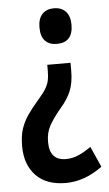

<svg xmlns="http://www.w3.org/2000/svg" viewBox="-53 -578 456 806"><g transform="rotate(-5 175.0 -174.5)"><path d="M255 -274Q255 -224 240.5 -189Q226 -154 193 -117Q164 -82 148 -53Q132 -24 132 15Q132 93 201 93Q228 93 253.5 82Q279 71 307 51L346 138Q271 193 192 193Q110 193 66 147Q22 101 22 23Q22 -20 32 -50Q42 -80 61 -107.5Q80 -135 109 -168Q130 -192 140 -209Q150 -226 153.5 -242.5Q157 -259 157 -282V-308H255ZM273 -467Q273 -392 205 -392Q173 -392 155.5 -410.5Q138 -429 138 -467Q138 -504 156 -523Q174 -542 205 -542Q237 -542 255 -522.5Q273 -503 273 -467Z"/></g></svg>

Font: Noto Sans Telugu ExtraCondensed SemiBold
Style: Regular
Weight: 600
Width: 2
Designer: Jelle Bosma - Monotype Design Team
Foundry: Monotype Imaging Inc.
Version: Version 2.005; ttfautohint (v1.8.4.7-5d5b)